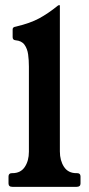

<svg xmlns="http://www.w3.org/2000/svg" viewBox="-20 -724 345 744"><path d="M279 -53Q292 -53 292 -40V-13Q292 0 277 0H28Q13 0 13 -13V-40Q13 -53 26 -53H28Q60 -53 76 -77Q92 -101 92 -136V-466Q92 -491 89 -513Q86 -535 75 -550.5Q64 -566 40 -568Q29 -569 29 -580V-610Q29 -615 32 -617.5Q35 -620 42 -621Q97 -634 132 -653Q167 -672 204 -702Q207 -704 209 -704H210Q212 -704 212 -702V-137Q212 -102 228 -77.5Q244 -53 276 -53Z"/></svg>

Font: Young Serif Light
Style: Regular
Weight: 300
Designer: Bastien Sozeau
Foundry: NBR — Bastien Sozeau
Version: Version 5.001